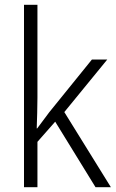

<svg xmlns="http://www.w3.org/2000/svg" viewBox="-20 -780 485 800"><path d="M136 -373Q136 -342 135 -309.5Q134 -277 133 -245H135Q147 -261 160 -278.5Q173 -296 185 -312L363 -532H427L248 -313L442 0H378L210 -273L136 -189V0H80V-760H136Z"/></svg>

Font: Noto Sans Thai Looped SemiCondensed Light
Style: Regular
Weight: 300
Width: 4
Designer: Sasikarn Vongin, Ben Mitchell
Foundry: The Fontpad Ltd
Version: Version 1.001; ttfautohint (v1.8.4.7-5d5b)